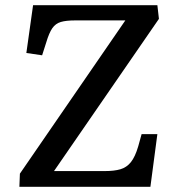

<svg xmlns="http://www.w3.org/2000/svg" viewBox="-20 -723 667 743"><path d="M595 -650 189 -61H386Q422 -61 446 -68Q470 -75 486.5 -95.5Q503 -116 515 -157L528 -204H589L562 0H55L57 -51L465 -644H270Q236 -644 215.5 -638Q195 -632 182.5 -614Q170 -596 159 -559L143 -509L82 -518L108 -703H589Z"/></svg>

Font: Literata 18pt Medium
Style: Italic
Weight: 500
Italic angle: -2°
Designer: Latin by Veronika Burian and Jose Scaglione. Greek by Irene Vlachou. Cyrillic by Vera Evstafieva
Foundry: TypeTogether
Version: Version 3.103;gftools[0.9.29]